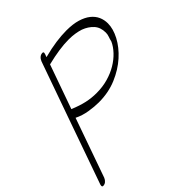

<svg xmlns="http://www.w3.org/2000/svg" viewBox="-195 -865 1032 1032"><g transform="rotate(-45 321.5 -348.5)"><path d="M281 -685Q334 -699 378 -705Q422 -711 458 -711Q507 -711 542 -700.5Q577 -690 599.5 -672Q622 -654 632.5 -630.5Q643 -607 643 -580Q643 -539 618.5 -492.5Q594 -446 549.5 -406Q505 -366 443.5 -340Q382 -314 308 -314Q275 -314 235 -320.5Q195 -327 161 -344L42 -7Q37 5 28 12.5Q19 20 7 20Q0 20 0 12Q0 8 1 5L133 -369L246 -688Q251 -701 260.5 -709Q270 -717 282 -717Q289 -717 289 -710Q289 -707 287 -701ZM520 -655Q502 -661 480 -664.5Q458 -668 432 -668Q364 -668 267 -644L178 -393Q224 -374 260.5 -366Q297 -358 335 -358Q381 -358 421.5 -369.5Q462 -381 494.5 -400.5Q527 -420 551 -445.5Q575 -471 587 -498Q591 -515 595.5 -527Q600 -539 600 -553Q600 -593 577.5 -617.5Q555 -642 520 -655Z"/></g></svg>

Font: Discipuli Britannica
Style: Regular
Weight: 400
Designer: Peter Wiegel
Foundry: Peter Wiegel
Version: Version 0.001 2009